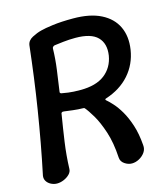

<svg xmlns="http://www.w3.org/2000/svg" viewBox="-124 -763 731 843"><g transform="rotate(-15 241.5 -341.0)"><path d="M32 0Q18 0 5 -6.5Q-8 -13 -15 -24Q-22 -35 -20 -49Q-5 -120 8 -191Q21 -262 32.5 -333.5Q44 -405 53.5 -476Q63 -547 71 -618Q74 -639 96 -650.5Q118 -662 138 -667Q156 -672 194 -677Q232 -682 286 -682Q363 -682 412.5 -657Q462 -632 483 -587.5Q504 -543 495 -484Q485 -420 444 -373.5Q403 -327 335 -305Q332 -304 331.5 -302Q331 -300 333 -298Q344 -289 360.5 -271Q377 -253 393.5 -225Q410 -197 423 -157.5Q436 -118 440 -65Q442 -47 432 -32.5Q422 -18 405.5 -9Q389 0 372 0Q355 0 339 -11Q323 -22 322 -40Q318 -109 301.5 -159Q285 -209 266 -241Q247 -273 234 -288Q233 -289 231 -289.5Q229 -290 224 -290Q207 -290 181.5 -293Q156 -296 142 -298Q129 -300 129 -288Q119 -228 110.5 -168.5Q102 -109 100 -49Q100 -35 89 -24Q78 -13 62.5 -6.5Q47 0 32 0ZM237 -370Q308 -370 347.5 -400.5Q387 -431 396 -484Q404 -537 374.5 -567Q345 -597 274 -597Q246 -597 219 -594Q192 -591 178 -589Q174 -588 170.5 -585Q167 -582 167 -577Q166 -530 159.5 -482.5Q153 -435 146 -387Q145 -384 146.5 -381.5Q148 -379 151 -378Q160 -376 182 -373Q204 -370 237 -370Z"/></g></svg>

Font: Winky Sans
Style: Italic
Weight: 400
Italic angle: -8.97852°
Designer: Simon Atzbach
Foundry: typofactur
Version: Version 1.205